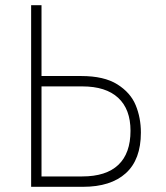

<svg xmlns="http://www.w3.org/2000/svg" viewBox="-20 -720 640 740"><path d="M483 -216Q483 -299 435.5 -343Q388 -387 297 -387H140V-40H297Q389 -40 436 -84.5Q483 -129 483 -216ZM300 0H100V-700H140V-427H293Q381 -427 432 -395Q483 -363 503 -314.5Q523 -266 523 -209Q523 -105 465 -52.5Q407 0 300 0Z"/></svg>

Font: Fliege Mono Thin
Style: Regular
Weight: 100
Version: Version 0.020;Glyphs 3.3 (3306)